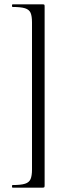

<svg xmlns="http://www.w3.org/2000/svg" viewBox="-20 -745 314 882"><path d="M185 106Q185 113 183.5 115Q182 117 176 117Q153 117 126.5 117Q100 117 76.5 117Q53 117 38 117Q35 117 35 111Q35 105 38 105Q76 105 95 99Q114 93 120.5 77.5Q127 62 127 34V-642Q127 -671 120.5 -686Q114 -701 95 -707Q76 -713 38 -713Q35 -713 35 -719Q35 -725 38 -725Q53 -725 76.5 -725Q100 -725 126.5 -725Q153 -725 176 -725Q182 -725 183.5 -723.5Q185 -722 185 -715Z"/></svg>

Font: Cormorant Light
Style: Regular
Weight: 400
Version: Version 4.000